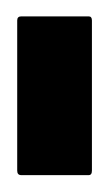

<svg xmlns="http://www.w3.org/2000/svg" viewBox="20 -150 130 231"><g transform="rotate(90 85.5 -35.0)"><path d="M175.8 -80.1Q181.2 -80.1 181.2 -76.2V4.9Q181.2 9.8 175.8 9.8H-4.9Q-9.8 9.8 -9.8 4.9V-76.2Q-9.8 -80.1 -4.9 -80.1Z"/></g></svg>

Font: Sahl Naskh
Style: Regular
Weight: 400
Designer: Pascal Zoghbi
Version: Version 1.001